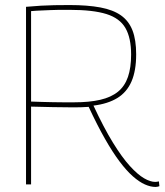

<svg xmlns="http://www.w3.org/2000/svg" viewBox="-20 -730 652 760"><path d="M596 10Q576 10 553.5 0Q531 -10 506 -32Q481 -54 453.5 -90.5Q426 -127 395.5 -180.5Q365 -234 331 -307Q316 -306 301.5 -305.5Q287 -305 272 -305Q231 -305 189 -306Q147 -307 103 -308V0H83V-703Q116 -706 142.5 -707.5Q169 -709 195.5 -709.5Q222 -710 255 -710Q327 -710 377.5 -700.5Q428 -691 459 -669Q490 -647 504.5 -609.5Q519 -572 519 -515Q519 -450 500.5 -407.5Q482 -365 444.5 -342Q407 -319 350 -312Q391 -224 427 -165.5Q463 -107 494 -73Q525 -39 550 -24.5Q575 -10 594 -10Q596 -10 601 -10.5Q606 -11 609 -12L611 7Q608 8 604 9Q600 10 596 10ZM273 -325Q334 -325 377 -335Q420 -345 447 -367Q474 -389 486.5 -425.5Q499 -462 499 -514Q499 -580 476.5 -619Q454 -658 401 -674.5Q348 -691 256 -691Q232 -691 213.5 -691Q195 -691 178.5 -690Q162 -689 144 -688.5Q126 -688 103 -686V-328Q126 -327 147.5 -326.5Q169 -326 190 -325.5Q211 -325 231.5 -325Q252 -325 273 -325Z"/></svg>

Font: Georama ExtraCondensed Thin Thin
Style: Regular
Weight: 250
Version: Version 1.001